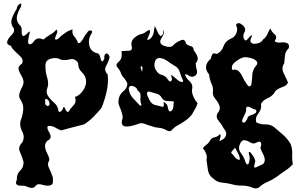

<svg xmlns="http://www.w3.org/2000/svg" viewBox="-20 -737 1668 1068"><path d="M133.3 302.7Q121.6 295.9 103 295.9Q103 295.9 100.6 295.9Q80.1 296.9 72.3 288.6Q68.8 285.2 68.8 278.8Q68.8 272.5 74.2 262.2Q73.7 259.3 73.7 255.9Q73.7 229.5 92.8 211.4Q110.8 193.8 110.8 169.4Q110.8 165.5 110.4 161.1Q103 134.3 90.3 106.9Q86.4 98.6 86.4 90.3Q86.4 71.8 105 53.7Q111.8 39.6 111.8 25.4Q111.8 9.8 103.5 -5.4Q92.3 -26.9 92.3 -48.3Q92.3 -56.2 93.8 -63.5Q105.5 -91.3 108.9 -123.5Q109.4 -128.9 109.4 -134.3Q109.4 -160.6 93.8 -182.6Q86.9 -192.9 86.9 -202.6Q86.4 -212.4 89.4 -221.7Q95.2 -239.3 105 -256.8Q110.8 -268.1 110.8 -279.8Q110.8 -286.6 108.9 -293.9Q106.4 -302.2 102.1 -310.1Q97.7 -318.4 93.3 -326.7Q83 -345.2 83 -357.9Q83 -370.6 102.1 -382.3Q106 -390.6 106 -397.9Q106 -408.7 97.7 -418Q84.5 -432.6 67.9 -447.3Q59.1 -455.6 51.8 -463.9Q44.4 -472.2 41 -481.9Q27.8 -485.8 22.9 -491.7Q19.5 -496.1 19.5 -501.5Q19.5 -502.9 20 -504.4Q22.5 -520.5 42.5 -540Q58.6 -556.2 58.6 -570.8Q58.6 -574.2 57.6 -578.1Q43 -595.7 43 -615.2Q43 -624.5 46.4 -634.3Q57.1 -664.1 73.2 -688Q73.7 -703.6 88.4 -714.4Q92.3 -717.3 94.7 -717.3Q94.7 -717.3 95.2 -717.3Q101.1 -716.8 96.2 -698.2Q81.1 -675.8 74.7 -648.4Q73.2 -642.1 73.2 -635.7Q73.2 -615.7 88.9 -598.1Q100.6 -589.8 100.6 -570.3Q100.6 -568.8 100.6 -567.4Q99.6 -545.4 105.5 -538.6Q107.9 -535.6 113.3 -537.1Q118.7 -539.1 128.4 -547.9Q137.7 -557.6 143.1 -561Q148.9 -564 143.1 -545.9Q139.6 -534.7 137.2 -515.6Q134.3 -496.6 141.1 -491.7Q144 -489.3 149.4 -491.2Q154.8 -492.7 163.6 -500Q174.3 -518.6 189 -522.5Q192.9 -523.4 197.3 -523.4Q208.5 -523.4 221.2 -517.1Q239.7 -533.2 259.8 -544.4Q280.3 -555.7 293.9 -572.8Q303.7 -565.4 293.9 -544.9Q284.2 -524.4 287.1 -518.1Q288.1 -516.1 292 -516.6Q295.9 -517.1 303.7 -521.5Q318.8 -538.1 342.8 -554.2Q366.7 -570.3 383.8 -572.8Q382.8 -566.9 382.8 -561.5Q382.8 -547.4 390.6 -537.6Q401.4 -524.9 409.7 -509.8Q411.6 -502 414.1 -499Q417 -496.1 420.4 -497.1Q429.7 -499 442.4 -522Q454.6 -544.9 462.4 -551.3Q471.2 -570.3 485.4 -567.4Q500 -564 484.9 -543.5Q474.6 -524.4 474.6 -503.9Q474.6 -494.6 476.6 -484.4Q483.4 -453.1 515.6 -441.9Q532.2 -441.9 536.6 -421.9Q541 -401.4 546.4 -396Q548.8 -394 551.8 -397Q555.2 -399.9 560.5 -410.6Q560.1 -415.5 560.1 -419.4Q560.1 -434.6 569.8 -438.5Q582.5 -442.9 589.8 -419.4Q584 -394 570.3 -370.6Q564.9 -361.8 564.9 -352.5Q564.9 -337.4 579.1 -322.3Q580.6 -308.6 580.6 -294.4Q580.6 -260.7 572.8 -227.1Q562.5 -179.2 543.9 -135.7Q522.9 -110.8 499.5 -86.9Q476.1 -63.5 448.7 -45.4Q416.5 -37.1 383.8 -28.8Q351.6 -20 319.3 -11.7Q301.8 -19 283.7 -29.3Q270 -36.6 255.4 -36.6Q251 -36.6 246.1 -36.1Q243.7 -31.2 243.7 -25.9Q243.7 -16.6 250.5 -6.3Q261.7 9.8 261.7 24.4Q261.7 30.3 257.8 35.6Q253.9 41.5 243.2 45.9Q234.4 54.7 231.9 64.5Q229.5 73.7 231 83.5Q233.9 101.1 243.7 119.1Q253.9 136.7 254.4 153.8Q247.1 166 247.1 177.2Q247.1 183.6 249.5 189.9Q256.3 207 264.6 224.6Q269 233.9 272 243.7Q274.9 253.4 274.4 264.2Q275.9 278.3 271.5 285.2Q267.6 292 259.8 293.9Q253.4 295.9 245.1 295.9Q231.4 295.9 214.4 290.5Q205.1 287.6 197.8 287.6Q183.1 287.6 176.3 299.3Q168.9 308.1 158.2 308.1Q157.2 308.1 155.8 308.1Q143.1 307.1 133.3 302.7ZM328.6 -129.9Q335 -152.3 341.8 -133.3Q348.6 -114.3 359.9 -113.8Q371.6 -133.3 389.2 -151.4Q400.4 -162.6 400.4 -178.7Q400.4 -187.5 397 -197.8Q421.4 -205.1 439.5 -230Q457.5 -254.4 459 -280.3Q459 -280.3 459 -282.7Q459 -312.5 437 -333.5Q414.6 -354 414.6 -384.3Q414.6 -384.3 414.6 -386.7Q399.4 -408.7 380.4 -408.7Q375.5 -408.7 370.1 -407.2Q353.5 -402.8 337.9 -402.8Q328.6 -402.8 319.8 -404.3Q305.7 -414.1 287.1 -414.1Q276.4 -414.1 264.2 -411.1Q232.9 -402.8 232.9 -374.5Q232.9 -374.5 232.9 -370.1Q232.9 -370.1 232.9 -364.7Q232.9 -334.5 242.7 -304.2Q247.6 -289.1 247.6 -273.9Q247.6 -256.3 240.7 -239.3Q237.8 -225.6 241.7 -214.8Q245.6 -204.1 252.9 -194.8Q266.1 -178.2 284.2 -162.6Q301.8 -147 304.2 -122.6Q308.1 -109.9 316.9 -116.2Q326.2 -122.6 328.6 -129.9ZM255.4 -157.2Q255.4 -159.2 255.4 -161.1Q255.4 -175.3 242.7 -184.6Q227.5 -194.8 231.9 -166Q229 -155.3 240.7 -148.9Q252.4 -143.1 255.4 -157.2Z M899.4 -16.1Q881.8 -24.9 861.3 -26.4Q840.8 -27.8 823.2 -35.2Q804.7 -40 784.2 -48.3Q775.4 -51.8 766.6 -51.8Q754.9 -51.8 744.1 -45.9Q726.6 -40 707 -35.6Q697.3 -33.7 687.5 -33.2Q677.7 -33.2 668 -35.6Q657.2 -43.5 657.2 -55.7Q657.2 -60.1 658.2 -65.4Q662.1 -76.2 662.1 -86.4Q662.1 -93.3 660.2 -99.6Q655.3 -122.6 644.5 -145Q638.7 -157.7 638.7 -171.4Q638.7 -181.6 641.6 -191.9Q647.5 -215.3 668 -231Q687.5 -246.6 688.5 -271.5Q682.6 -289.1 669.9 -302.7Q657.2 -315.9 651.4 -334Q645.5 -349.1 632.8 -362.8Q627.9 -368.2 627.9 -374Q627.9 -382.8 638.7 -392.1Q653.3 -403.8 656.2 -420.9Q657.2 -429.7 657.2 -437.5Q657.2 -445.3 656.2 -453.1Q672.9 -453.6 696.3 -454.6Q713.9 -455.1 713.9 -470.2Q713.9 -475.6 711.9 -482.4Q710.9 -487.3 710.9 -491.7Q710.9 -513.2 728.5 -527.8Q749 -545.4 773.4 -549.3Q782.2 -551.8 793.9 -561.5Q806.6 -571.3 811.5 -569.3Q814.5 -568.4 814.5 -564Q815.4 -560.1 812.5 -550.8Q807.6 -539.6 800.8 -522.9Q794.9 -505.9 818.4 -523.4Q831.1 -537.6 835 -556.2Q837.9 -574.7 840.8 -592.8Q848.6 -578.6 854.5 -563.5Q860.4 -548.8 871.1 -537.1Q871.1 -537.1 873 -537.1Q884.8 -537.1 888.7 -558.6Q891.6 -582.5 892.6 -557.1Q888.7 -540.5 876 -520.5Q871.1 -512.7 871.1 -505.9Q871.1 -495.1 883.8 -486.3Q899.4 -478 918.9 -476.1Q918.9 -476.1 922.9 -476.1Q939.5 -476.1 950.2 -492.2Q963.9 -503.4 986.3 -513.2Q992.2 -515.6 997.1 -515.6Q1010.7 -515.6 1014.6 -494.6Q1025.4 -483.9 1041 -480.5Q1056.6 -477.1 1057.6 -457Q1071.3 -440.9 1078.1 -421.9Q1080.1 -416 1080.1 -410.2Q1079.1 -397 1068.4 -384.8Q1069.3 -367.2 1075.2 -345.2Q1076.2 -340.8 1076.2 -336.4Q1076.2 -320.3 1059.6 -312.5Q1046.9 -306.2 1031.2 -315.9Q1016.6 -326.2 1008.8 -322.8Q1015.6 -301.8 1033.2 -286.6Q1049.8 -272.5 1049.8 -251.5V-248Q1047.9 -240.7 1047.9 -232.9Q1047.9 -217.3 1054.7 -202.6Q1063.5 -180.2 1079.1 -163.1Q1075.2 -147.9 1065.4 -131.8Q1056.6 -115.7 1047.9 -100.6Q1032.2 -80.6 1010.7 -65.9Q990.2 -50.8 967.8 -39.1Q952.1 -31.2 937.5 -15.6Q930.7 -7.3 921.9 -7.3Q921.9 -7.3 920.9 -7.3Q913.1 -7.3 903.3 -14.2Q902.3 -14.6 899.4 -16.1ZM945.3 -150.4Q943.4 -155.8 946.3 -164.6Q949.2 -173.3 942.4 -173.3Q926.8 -174.8 908.2 -175.3Q889.6 -176.3 879.9 -192.4Q871.1 -210 852.5 -215.3Q834 -220.2 817.4 -225.6Q810.5 -228 805.7 -227.5Q801.8 -226.6 799.8 -224.1Q793.9 -215.8 803.7 -196.8Q812.5 -177.7 818.4 -169.4Q830.1 -154.3 848.6 -151.4Q867.2 -147.9 883.8 -142.6Q894.5 -143.6 890.6 -160.6Q887.7 -177.7 901.4 -161.6Q911.1 -156.7 913.1 -140.6Q916 -124 921.9 -118.7Q923.8 -116.2 927.7 -117.2Q931.6 -118.2 937.5 -124.5Q941.4 -129.9 943.4 -136.7Q944.3 -144 945.3 -150.4ZM764.6 -160.2Q760.7 -172.9 760.7 -186.5Q760.7 -193.4 761.7 -200.7Q761.7 -203.6 761.7 -206.1Q761.7 -223.6 745.1 -233.9Q741.2 -252.4 717.8 -258.3Q713.9 -259.3 710 -259.3Q696.3 -259.3 696.3 -242.7Q696.3 -240.2 697.3 -236.8Q701.2 -211.4 718.8 -191.9Q736.3 -172.4 753.9 -154.8Q759.8 -147.5 764.6 -148.9Q768.6 -150.4 764.6 -160.2ZM989.3 -309.1Q983.4 -327.6 976.6 -345.2Q968.8 -362.8 949.2 -372.1Q928.7 -384.8 909.2 -398.9Q888.7 -413.1 864.3 -415Q842.8 -410.6 839.8 -385.7Q838.9 -380.9 838.9 -376Q838.9 -357.4 848.6 -345.7Q858.4 -325.7 878.9 -320.8Q900.4 -315.4 912.1 -296.9Q923.8 -278.3 931.6 -286.1Q940.4 -293.5 933.6 -310.1Q929.7 -321.8 933.6 -319.3Q938.5 -316.9 944.3 -311.5Q956.1 -302.7 967.8 -292.5Q979.5 -281.7 995.1 -280.3Q1001 -286.1 996.1 -294.4Q991.2 -303.2 989.3 -309.1ZM770.5 -367.2Q758.8 -371.6 763.7 -355.5Q768.6 -339.4 770.5 -337.9Q770.5 -345.2 772.5 -352.5Q773.4 -360.4 770.5 -367.2Z M1381.8 305.7Q1355.5 295.4 1326.7 295.4Q1326.7 295.4 1323.2 295.4Q1296.4 295.4 1270.5 288.1Q1243.7 281.2 1215.8 278.8Q1187.5 276.9 1166.5 256.3Q1141.1 239.3 1136.7 209Q1131.8 178.7 1128.4 151.9Q1130.4 144.5 1130.4 137.2Q1130.4 127 1126.5 117.2Q1120.1 100.6 1108.4 87.4Q1113.8 78.1 1126 69.8Q1138.2 61 1145 50.8Q1153.8 30.3 1172.9 26.9Q1191.4 23.9 1202.6 8.8Q1211.4 14.2 1203.6 34.7Q1195.8 55.2 1210.4 43Q1231.4 35.2 1236.8 16.1Q1238.3 11.2 1238.3 6.8Q1238.3 -6.8 1226.1 -20Q1213.9 -43.9 1194.3 -67.4Q1185.5 -78.1 1185.5 -89.8Q1185.5 -104 1198.7 -119.1Q1203.6 -129.9 1202.6 -138.7Q1202.1 -147.9 1197.8 -156.2Q1190.9 -171.9 1178.2 -186.5Q1166 -200.7 1163.6 -218.3Q1165 -226.6 1165 -234.4Q1165 -253.4 1156.7 -271Q1145.5 -295.9 1143.1 -323.2Q1126 -342.8 1126 -362.8Q1126 -365.2 1126.5 -368.2Q1128.9 -391.1 1151.9 -409.2Q1155.3 -424.3 1161.1 -434.6Q1166.5 -444.8 1185.1 -436.5Q1212.9 -449.2 1223.1 -479Q1233.4 -508.8 1263.2 -521.5Q1285.6 -529.8 1294.9 -553.2Q1299.3 -563.5 1299.3 -573.7Q1299.3 -585.9 1292.5 -597.7Q1297.9 -607.9 1307.1 -608.4Q1315.9 -608.4 1327.6 -598.6Q1343.8 -585.4 1343.8 -571.3Q1343.8 -564 1339.4 -556.6Q1333.5 -547.4 1333.5 -537.1Q1333.5 -528.8 1337.4 -520.5Q1340.8 -512.2 1346.2 -512.2Q1353 -512.2 1363.3 -525.9Q1370.1 -535.6 1377.9 -540.5Q1385.7 -544.9 1377 -526.4Q1373 -517.6 1373 -511.2Q1373 -505.4 1376 -501.5Q1382.3 -493.2 1395.5 -493.2Q1401.9 -493.2 1410.2 -495.1Q1435.1 -500.5 1442.9 -517.1Q1459 -527.8 1467.3 -546.9Q1475.6 -565.4 1483.4 -579.1Q1491.2 -560.1 1507.8 -545.9Q1516.1 -538.6 1516.1 -529.3Q1516.1 -520 1507.3 -508.3Q1516.6 -500 1533.2 -500Q1537.1 -500 1541.5 -500.5Q1548.3 -501.5 1554.2 -501.5Q1568.4 -501.5 1578.1 -496.6Q1583.5 -493.7 1586.4 -487.3Q1588.9 -481 1586.4 -469.2Q1567.9 -452.1 1565.4 -430.2Q1562.5 -408.2 1561 -384.8Q1551.3 -370.6 1551.3 -355.5Q1551.3 -343.3 1557.6 -330.6Q1572.3 -301.8 1582 -277.8Q1574.7 -262.2 1559.6 -256.3Q1544.4 -251 1529.8 -243.7Q1522 -239.7 1515.6 -233.9Q1508.8 -228 1504.9 -218.3Q1489.7 -199.2 1466.3 -189.5Q1443.4 -179.7 1431.6 -158.7Q1432.6 -152.8 1432.6 -147.5Q1432.6 -125.5 1417.5 -106.9Q1403.3 -89.4 1403.3 -69.8Q1403.3 -63.5 1404.8 -57.1Q1426.8 -44.9 1452.1 -44.9Q1454.1 -44.9 1456.1 -44.9Q1457.5 -44.9 1460.4 -44.9Q1486.3 -44.9 1505.9 -28.8Q1530.8 -8.3 1555.7 13.7Q1580.6 36.1 1596.7 64.5Q1605.5 87.9 1605.5 112.8Q1605.5 115.2 1605.5 120.1Q1605 127.9 1605 135.3Q1605 156.2 1608.9 176.3Q1590.3 197.3 1565.9 212.9Q1541.5 229 1519 246.6Q1495.1 263.2 1467.8 274.9Q1440.4 286.1 1419.4 306.6Q1412.1 311 1403.8 311Q1402.8 311 1400.4 311Q1390.1 310.1 1381.8 305.7ZM1426.8 183.1Q1440.4 178.7 1446.3 171.9Q1452.1 164.6 1452.6 155.8Q1452.6 153.8 1452.6 151.9Q1452.6 137.2 1443.4 120.1Q1433.1 101.1 1428.2 85.4Q1435.5 69.3 1431.6 57.1Q1427.2 45.4 1405.8 56.6Q1397.9 61 1390.1 61Q1380.4 61 1370.6 54.7Q1353 43 1337.9 43Q1331.5 43 1326.2 46.9Q1320.3 51.3 1315.4 62.5Q1309.6 74.7 1309.6 85.9Q1309.6 101.1 1320.3 114.7Q1338.9 139.2 1345.2 164.6Q1348.6 171.9 1351.6 175.3Q1354.5 178.2 1357.4 177.7Q1364.7 176.8 1367.7 154.3Q1368.7 147 1368.7 141.1Q1368.7 129.4 1365.2 122.6Q1363.8 115.7 1363.8 112.3Q1364.3 108.9 1365.7 108.4Q1366.2 107.9 1367.2 107.9Q1373.5 107.9 1387.2 129.4Q1399.9 148.9 1399.9 159.7Q1399.9 162.6 1398.9 164.6Q1393.6 182.1 1393.6 189.5Q1393.6 194.8 1396.5 195.3Q1396.5 195.3 1397 195.3Q1403.8 195.3 1426.8 183.1ZM1314 142.6Q1310.5 126.5 1302.7 112.8Q1294.4 98.6 1287.6 84.5Q1282.7 91.3 1274.9 98.6Q1267.1 106 1265.6 113.3Q1276.4 123 1285.6 136.2Q1295.4 148.9 1310.1 152.8Q1313 151.9 1313.5 148.4Q1314 145 1314 142.6ZM1377.9 -265.1Q1382.3 -290.5 1383.3 -318.8Q1384.3 -347.2 1402.8 -369.6Q1409.2 -376 1410.6 -381.3Q1412.1 -386.7 1410.2 -391.6Q1403.8 -406.2 1376.5 -413.6Q1357.4 -418.9 1344.2 -418.9Q1338.9 -418.9 1335 -418Q1314 -413.1 1287.6 -391.6Q1269.5 -377 1269.5 -361.3Q1269.5 -354 1273.4 -347.2Q1284.2 -351.6 1292.5 -349.1Q1300.8 -347.2 1307.6 -340.8Q1319.8 -329.6 1329.1 -310.1Q1337.9 -290 1347.2 -278.3Q1351.1 -268.6 1359.9 -259.8Q1369.1 -251 1377.9 -265.1ZM1355.5 -75.7Q1357.9 -91.3 1374.5 -95.7Q1391.1 -100.1 1400.4 -107.4Q1404.3 -110.8 1405.8 -115.2Q1406.7 -120.1 1403.8 -127Q1392.1 -127.9 1377 -137.2Q1362.3 -146 1354.5 -143.1Q1351.1 -141.6 1349.6 -136.7Q1348.1 -131.8 1349.1 -121.6Q1346.7 -108.9 1332.5 -82Q1326.7 -71.3 1326.7 -64.5Q1326.7 -54.7 1339.8 -54.7Q1344.7 -59.1 1348.6 -64.5Q1352.1 -70.3 1355.5 -75.7Z"/></svg>

Font: Brazier Flame
Style: Regular
Weight: 400
Designer: Walter E Stewart
Version: 0.1